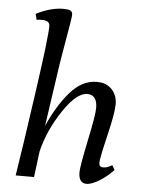

<svg xmlns="http://www.w3.org/2000/svg" viewBox="-53 -772 605 824"><g transform="rotate(5 249.5 -360.0)"><path d="M363.8 -317.4Q363.8 -375 320.8 -375Q274.9 -375 217.8 -289.6Q160.6 -204.1 138.2 -111.8L124 0H44.9Q64 -119.1 98.6 -362.3Q133.3 -605.5 132.8 -650.9Q132.8 -674.8 100.1 -674.8Q85 -674.8 76.2 -672.9L69.8 -698.2Q133.8 -730.5 188 -730Q208 -730 216.8 -725.6Q225.6 -721.2 226.1 -708.5Q226.6 -695.8 208.5 -595.2Q190.9 -494.1 187 -463.9L151.9 -222.2Q189.5 -309.1 241.2 -369.6Q293 -430.2 356.9 -430.2Q397.9 -430.7 421.9 -405.3Q445.8 -379.9 445.8 -341.8Q445.8 -303.7 421.9 -204.1Q397.9 -104.5 397.9 -85.4Q397.9 -66.9 416 -66.9Q434.1 -66.9 454.1 -80.1L465.8 -60.1Q435.1 -27.8 402.3 -8.8Q345.2 24.4 325.2 -2Q316.4 -14.2 316.4 -37.6Q316.4 -61 339.8 -174.3Q363.8 -287.6 363.8 -317.4Z"/></g></svg>

Font: Unna-Italic
Style: Italic
Weight: 400
Italic angle: -8°
Designer: Jorge de Buen U.
Foundry: Omnibus-Type
Version: Version 2.006;PS 002.006;hotconv 1.0.70;makeotf.lib2.5.58329